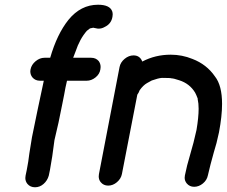

<svg xmlns="http://www.w3.org/2000/svg" viewBox="-20 -784 958 811"><path d="M128 7Q108 7 96 -7Q87 -18 87 -32Q87 -37 88 -42L93 -66Q100 -101 104 -136L115 -204Q138 -318 165 -443H149Q129 -443 117 -457Q108 -468 108 -483Q108 -487 109 -491Q113 -511 130.5 -525.5Q148 -540 168 -540H192Q221 -640 269 -700Q321 -764 394 -764Q444 -764 454 -736Q456 -730 456 -723Q456 -718 455 -713Q450 -683 422 -670Q410 -663 397 -663Q391 -663 386 -664.5Q381 -666 378 -666L374 -667L360 -664Q358 -663 347 -654Q317 -620 299 -566L289 -540H365Q385 -540 397 -526Q405 -515 405 -501Q405 -496 404 -491Q401 -471 383.5 -457Q366 -443 346 -443H263Q256 -414 251 -384L243 -344Q228 -265 210 -192Q201 -119 191 -66L186 -42Q180 -21 164 -7Q148 7 128 7Z M800 5Q781 5 769 -9Q760 -20 760 -33Q760 -38 761 -43Q769 -84 783.5 -132Q798 -180 810 -235Q819 -288 819 -325Q819 -348 815 -365V-368Q808 -386 805 -391L804 -393Q781 -431 737 -445Q713 -453 705 -453Q701 -455 664 -455Q649 -454 621 -444Q604 -435 601 -433Q585 -424 570 -403Q566 -392 560 -384L495 -49Q491 -29 474 -14.5Q457 0 437 0Q417 0 405 -15Q397 -25 397 -39Q397 -44 398 -49L485 -501Q489 -521 506.5 -535.5Q524 -550 544 -550Q571 -550 581 -524Q636 -553 701 -553Q749 -553 793 -535Q853 -512 888 -461Q918 -423 918 -345Q918 -294 905 -225Q895 -177 883 -140Q868 -87 858 -43Q854 -23 837 -9Q820 5 800 5Z"/></svg>

Font: Bad Comic
Style: Italic
Weight: 400
Italic angle: -11°
Designer: GGBotNet
Foundry: GGBotNet
Version: 0.95